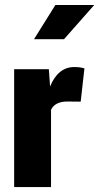

<svg xmlns="http://www.w3.org/2000/svg" viewBox="-20 -755 400 775"><path d="M186 0H37.1V-475.6H177.2L182.1 -405.8Q214.4 -484.4 279.8 -484.4Q303.2 -484.4 320.8 -479L305.7 -344.7L252 -345.2Q202.1 -345.2 186 -312ZM117.2 -596.7 203.6 -734.9H360.4L238.3 -596.7Z"/></svg>

Font: Yantramanav Black
Style: Regular
Weight: 900
Version: Version 1.001;PS 1.0;hotconv 1.0.72;makeotf.lib2.5.5900; ttf